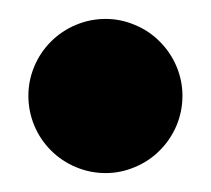

<svg xmlns="http://www.w3.org/2000/svg" viewBox="-20 -175 225 205"><path d="M92.8 9.8Q76.2 9.8 61 3.4Q45.9 -2.9 34.4 -14.4Q22.9 -25.9 16.6 -41Q10.3 -56.2 10.3 -72.8Q10.3 -88.9 16.6 -104Q22.9 -119.1 34.4 -130.6Q45.9 -142.1 61 -148.4Q76.2 -154.8 92.8 -154.8Q108.9 -154.8 124 -148.4Q139.2 -142.1 150.6 -130.6Q162.1 -119.1 168.5 -104Q174.8 -88.9 174.8 -72.8Q174.8 -56.2 168.5 -41Q162.1 -25.9 150.6 -14.4Q139.2 -2.9 124 3.4Q108.9 9.8 92.8 9.8Z"/></svg>

Font: Munson
Style: Bold
Weight: 700
Designer: Paul James MIller
Foundry: High-Logic / Made with FontCreator
Version: Version 2.10;May 5, 2019;FontCreator 11.5.0.2430 64-bit